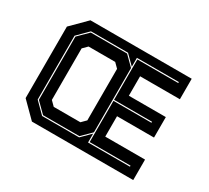

<svg xmlns="http://www.w3.org/2000/svg" viewBox="-137 -924 1250 1149"><g transform="rotate(30 488.0 -350.0)"><path d="M189 0 86 -103V-597L189 -700H889V-558.5H614V-424H869.5V-282.5H614V-141.5H889V0ZM225 -59.5H481L542.5 -121V-59.5H832V-66.5H549.5V-351.5H812V-358.5H549.5V-637.5H832V-644.5H542.5V-583L481 -644.5H225L153 -572.5V-131.5ZM227.5 -66.5 160 -133.5V-570.5L227.5 -637.5H478.5L542.5 -574V-130L478.5 -66.5ZM258 -141.5H442L472.5 -172V-528L442 -558.5H258L227.5 -528V-172Z"/></g></svg>

Font: Tourney Expanded ExtraBold
Style: Regular
Weight: 800
Width: 7
Designer: Tyler Finck
Foundry: Etcetera Type Co
Version: Version 1.010; ttfautohint (v1.8.3)